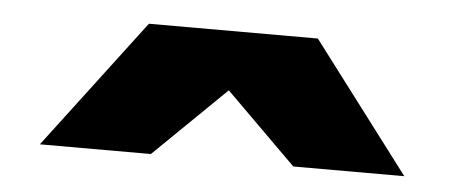

<svg xmlns="http://www.w3.org/2000/svg" viewBox="-30 -788 751 317"><g transform="rotate(5 346.0 -630.0)"><path d="M44 -523 206 -737H486L648 -523H464L347 -639L228 -523Z"/></g></svg>

Font: Tomorrow ExtraBold
Style: Regular
Weight: 800
Designer: Tony de Marco, Monica Rizzolli
Foundry: Just in Type
Version: Version 2.002